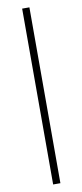

<svg xmlns="http://www.w3.org/2000/svg" viewBox="-106 -766 447 1042"><g transform="rotate(-10 118.0 -245.5)"><path d="M98 239V-730H138V239Z"/></g></svg>

Font: UnnaMedium
Style: Regular
Weight: 500
Designer: Jorge de Buen Unna
Foundry: Omnibus-Type
Version: Version 2.008;hotconv 1.0.109;makeotfexe 2.5.65596